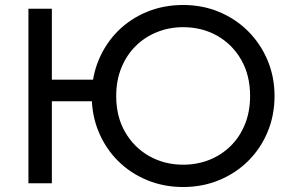

<svg xmlns="http://www.w3.org/2000/svg" viewBox="-20 -735 1172 770"><path d="M94 0V-700H188V-415.5H401.5V-329H188V0ZM714.5 15Q636.5 15 569.5 -12.8Q502.5 -40.5 453 -90Q403.5 -139.5 375.8 -206Q348 -272.5 348 -350Q348 -428 375.8 -494.5Q403.5 -561 453 -610.5Q502.5 -660 569.5 -687.5Q636.5 -715 714.5 -715Q792.5 -715 859.2 -687Q926 -659 975.8 -609Q1025.5 -559 1053.2 -492.8Q1081 -426.5 1081 -350Q1081 -272.5 1053.2 -206Q1025.5 -139.5 975.8 -90Q926 -40.5 859.2 -12.8Q792.5 15 714.5 15ZM714.5 -74.5Q771 -74.5 819.8 -94Q868.5 -113.5 905.2 -149.8Q942 -186 962.5 -237Q983 -288 983 -350Q983 -433.5 947.2 -495.5Q911.5 -557.5 850.8 -591.8Q790 -626 714.5 -626Q658.5 -626 609.5 -606.2Q560.5 -586.5 524 -550.2Q487.5 -514 466.8 -463.2Q446 -412.5 446 -350Q446 -267 482 -205Q518 -143 578.8 -108.8Q639.5 -74.5 714.5 -74.5Z"/></svg>

Font: Geologica Cursive Light
Style: Regular
Weight: 300
Designer: Sindre Bremnes, Frode Helland
Foundry: Monokrom Skriftforlag AS
Version: Version 1.010;gftools[0.9.28]